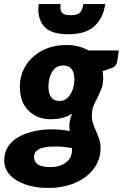

<svg xmlns="http://www.w3.org/2000/svg" viewBox="-20 -749 613 947"><path d="M217 178Q156 178 107 161.5Q58 145 29.5 114.5Q1 84 1 43Q1 -7 30.5 -40Q60 -73 108.5 -90.5Q157 -108 213.5 -110.5Q270 -113 324 -103Q323 -109 322.5 -115Q322 -121 322 -128Q322 -142 325.5 -157.5Q329 -173 336 -189Q317 -176 291.5 -168.5Q266 -161 228 -161Q165 -161 121.5 -202.5Q78 -244 78 -322Q78 -378 106.5 -424.5Q135 -471 187 -499Q239 -527 310 -527Q340 -527 367 -520Q394 -513 417 -500H566L559 -451Q555 -421 530 -413L486 -398Q487 -390 488 -381.5Q489 -373 489 -364Q489 -332 479.5 -309Q470 -286 460 -266Q449 -247 441 -226Q433 -205 433 -176Q433 -157 439 -139.5Q445 -122 453 -105Q461 -86 468.5 -65.5Q476 -45 476 -19Q476 38 443 82.5Q410 127 351.5 152.5Q293 178 217 178ZM230 75Q260 75 283.5 65Q307 55 321 36.5Q335 18 335 -7Q335 -5 335 -9.5Q335 -14 335 -18.5Q335 -23 335 -19Q293 -26 258.5 -26.5Q224 -27 199 -22Q174 -17 161 -5.5Q148 6 148 24Q148 40 156 51.5Q164 63 182 69Q200 75 230 75ZM273 -251Q297 -251 313.5 -267Q330 -283 338.5 -307.5Q347 -332 347 -358Q347 -390 333.5 -408Q320 -426 292 -426Q267 -426 251 -411.5Q235 -397 227 -373Q219 -349 219 -321Q219 -288 232.5 -269.5Q246 -251 273 -251ZM316 -580Q229 -580 195.5 -621Q162 -662 171 -729H279Q275 -700 285 -687Q295 -674 328 -674Q362 -674 374.5 -687Q387 -700 391 -729H499Q490 -662 447 -621Q404 -580 316 -580Z"/></svg>

Font: Aleo Black
Style: Italic
Weight: 900
Italic angle: -7°
Designer: Alessio Laiso
Foundry: Alessio Laiso
Version: Version 2.001;gftools[0.9.29]